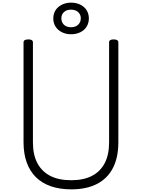

<svg xmlns="http://www.w3.org/2000/svg" viewBox="-20 -1413 1073 1452"><path d="M519 19Q432 19 364.5 -4.5Q297 -28 251.5 -73Q206 -118 182 -184.5Q158 -251 158 -337V-1092Q158 -1104 167 -1109.5Q176 -1115 194 -1115Q212 -1115 220.5 -1109.5Q229 -1104 229 -1092V-336Q229 -243 262.5 -179.5Q296 -116 360 -83Q424 -50 519 -50Q612 -50 675.5 -83Q739 -116 772 -179.5Q805 -243 805 -336V-1092Q805 -1104 813.5 -1109.5Q822 -1115 840 -1115Q875 -1115 875 -1092V-337Q875 -222 834 -142.5Q793 -63 713.5 -22Q634 19 519 19ZM517 -1154Q479 -1154 448 -1169.5Q417 -1185 400 -1212Q383 -1239 383 -1273Q383 -1309 400 -1335.5Q417 -1362 448 -1377.5Q479 -1393 517 -1393Q557 -1393 588 -1377.5Q619 -1362 635.5 -1335Q652 -1308 652 -1274Q652 -1239 635.5 -1212Q619 -1185 588 -1169.5Q557 -1154 517 -1154ZM517 -1207Q551 -1207 571 -1226Q591 -1245 591 -1275Q591 -1303 571 -1321.5Q551 -1340 517 -1340Q483 -1340 463.5 -1321.5Q444 -1303 444 -1275Q444 -1245 463.5 -1226Q483 -1207 517 -1207Z"/></svg>

Font: Playwrite FR Moderne Light
Style: Regular
Weight: 300
Version: Version 1.002